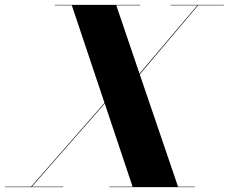

<svg xmlns="http://www.w3.org/2000/svg" viewBox="-73 -770 941 790"><path d="M-53 -2H55L357 -346.5L222.5 -748H152V-750H504V-748H405.5L501 -467L739 -748H628V-750H848V-748H742L502 -464L659.5 -2H729V0H377V-2H472.5L358 -344L58 -2H187V0H-53Z"/></svg>

Font: Bodoni* 96
Style: Bold Italic
Weight: 700
Italic angle: -13°
Version: Version 2.2